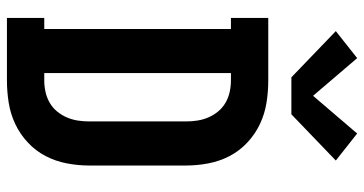

<svg xmlns="http://www.w3.org/2000/svg" viewBox="-262 -762 1025 540"><g transform="rotate(90 250.0 -492.5)"><path d="M31 0V-105H62V-630H31V-735H207Q238 -735 269.5 -730Q301 -725 329.5 -711.5Q358 -698 381.5 -676Q405 -654 419.5 -626Q434 -598 440 -566.5Q446 -535 446 -504V-231Q446 -200 440 -168.5Q434 -137 419.5 -109Q405 -81 381.5 -59Q358 -37 329.5 -23.5Q301 -10 269.5 -5Q238 0 207 0ZM207 -105Q223 -105 239 -108.5Q255 -112 269 -120Q283 -128 293.5 -140.5Q304 -153 310.5 -168Q317 -183 319.5 -199Q322 -215 322 -231V-504Q322 -520 319.5 -536Q317 -552 310.5 -567Q304 -582 293.5 -594.5Q283 -607 269 -615Q255 -623 239 -626.5Q223 -630 207 -630H186V-105ZM198 -800 68 -925 144 -985 250 -861 356 -985 432 -925 302 -800Z"/></g></svg>

Font: Iosevka Slab Extrabold
Style: Regular
Weight: 800
Monospace: yes
Designer: Belleve Invis
Foundry: Belleve Invis
Version: Version 11.1.1; ttfautohint (v1.8.3)